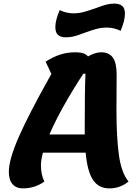

<svg xmlns="http://www.w3.org/2000/svg" viewBox="-20 -1018 778 1065"><path d="M626 -405Q626 -257 639.5 -158.5Q653 -60 693 -11Q646 27 587 27Q528 27 496.5 -19Q465 -65 455 -171H218Q207 -129 207 -102Q207 -49 226 -11Q202 7 171 17Q140 27 108 27Q70 27 49.5 3.5Q29 -20 29 -65Q29 -132 83.5 -257Q138 -382 265 -608L233 -676Q278 -704 316 -716Q354 -728 399 -728Q450 -728 468 -705Q509 -728 540 -728Q585 -728 606 -698.5Q627 -669 627 -605ZM450 -272V-319Q450 -517 454 -609H442Q318 -419 254 -272ZM287 -868Q287 -905 311 -962Q348 -944 387 -944Q417 -944 444.5 -951.5Q472 -959 512 -973Q546 -986 568.5 -992Q591 -998 613 -998Q643 -998 658 -985Q673 -972 673 -941Q673 -904 649 -847Q612 -865 573 -865Q543 -865 516.5 -858Q490 -851 449 -836Q415 -823 392.5 -817Q370 -811 347 -811Q317 -811 302 -824Q287 -837 287 -868Z"/></svg>

Font: Lemonada SemiBold
Style: Regular
Weight: 600
Designer: Mohamed Gaber (Arabic) Eduardo Tunni (Latin)
Foundry: Kief Type Foundry
Version: Version 3.006